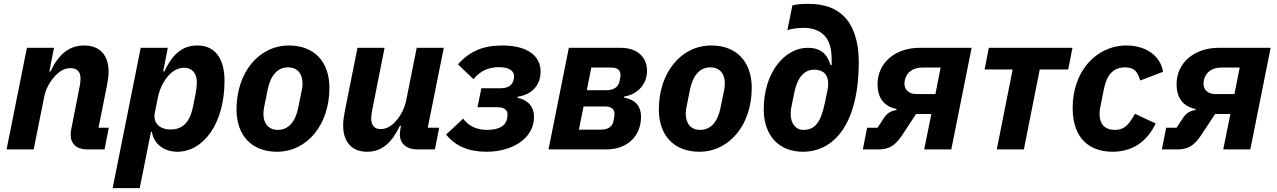

<svg xmlns="http://www.w3.org/2000/svg" viewBox="-20 -772 6599 992"><path d="M154 0 208 -270C216 -310 234 -344 258 -372C281 -399 309 -420 343 -420C381 -420 396 -398 396 -368C396 -348 393 -331 389 -312L348 -104C347 -99 345 -88 345 -76C345 -29 376 0 429 0H520L542 -112H489L532 -327C537 -354 541 -376 541 -401C541 -487 496 -537 415 -537C333 -537 281 -487 241 -403H235L259 -525H119L14 0Z M562 200H702L760 -91H765C772 -34 823 12 896 12C1030 12 1140 -132 1140 -355C1140 -460 1098 -537 1000 -537C918 -537 870 -488 829 -403H823L847 -525H707ZM862 -103C804 -103 769 -137 780 -190L796 -270C804 -309 822 -347 844 -374C865 -400 895 -422 931 -422C972 -422 997 -394 997 -347C997 -331 994 -304 991 -290L977 -220C961 -141 924 -103 862 -103Z M1411 12C1567 12 1682 -128 1682 -318C1682 -456 1601 -537 1473 -537C1317 -537 1202 -397 1202 -207C1202 -69 1283 12 1411 12ZM1416 -101C1367 -101 1341 -134 1341 -184C1341 -197 1343 -209 1344 -215L1363 -309C1378 -384 1415 -424 1468 -424C1517 -424 1543 -391 1543 -341C1543 -328 1541 -316 1540 -310L1521 -216C1506 -141 1469 -101 1416 -101Z M1827 -525 1762 -200C1757 -173 1753 -150 1753 -124C1753 -38 1798 12 1877 12C1957 12 2007 -40 2046 -122H2052L2049 -107C2048 -102 2046 -88 2046 -77C2046 -28 2084 0 2134 0H2227L2249 -112H2190L2273 -525H2133L2079 -255C2071 -215 2054 -181 2031 -153C2008 -125 1981 -105 1947 -105C1913 -105 1898 -126 1898 -160C1898 -175 1901 -194 1905 -213L1967 -525Z M2493 12C2628 12 2739 -57 2739 -168C2739 -223 2705 -257 2653 -267L2654 -272C2730 -284 2773 -332 2773 -403C2773 -479 2711 -537 2575 -537C2474 -537 2406 -506 2346 -440L2426 -363C2460 -405 2504 -425 2557 -425C2612 -425 2636 -405 2636 -378C2636 -371 2635 -364 2633 -357C2624 -326 2598 -316 2565 -316H2467L2447 -218H2549C2587 -218 2602 -203 2602 -181C2602 -173 2601 -163 2599 -155C2590 -119 2555 -101 2496 -101C2440 -101 2399 -123 2373 -159L2285 -77C2331 -19 2399 12 2493 12Z M2814 0H3112C3221 0 3292 -68 3292 -169C3292 -216 3271 -256 3203 -268L3204 -273C3276 -284 3323 -339 3323 -405C3323 -479 3271 -525 3186 -525H2919ZM2971 -102 2995 -222H3105C3136 -222 3155 -211 3155 -183C3155 -175 3152 -157 3149 -144C3143 -116 3119 -102 3082 -102ZM3012 -306 3035 -423H3136C3167 -423 3186 -412 3186 -384C3186 -376 3183 -361 3181 -352C3174 -321 3150 -306 3113 -306Z M3593 12C3749 12 3864 -128 3864 -318C3864 -456 3783 -537 3655 -537C3499 -537 3384 -397 3384 -207C3384 -69 3465 12 3593 12ZM3598 -101C3549 -101 3523 -134 3523 -184C3523 -197 3525 -209 3526 -215L3545 -309C3560 -384 3597 -424 3650 -424C3699 -424 3725 -391 3725 -341C3725 -328 3723 -316 3722 -310L3703 -216C3688 -141 3651 -101 3598 -101Z M4128 12C4283 12 4417 -122 4417 -454C4417 -558 4389 -639 4341 -687C4297 -731 4239 -752 4155 -752C4119 -752 4096 -750 4074 -744L4048 -616C4072 -624 4100 -628 4136 -628C4178 -628 4214 -614 4238 -590C4266 -562 4277 -518 4277 -462V-436H4271C4253 -496 4217 -525 4153 -525C4034 -525 3926 -397 3926 -207C3926 -69 4007 12 4128 12ZM4131 -101C4091 -101 4065 -134 4065 -184C4065 -197 4067 -209 4068 -215L4084 -294C4100 -372 4135 -412 4187 -412C4235 -412 4259 -385 4259 -340C4259 -324 4256 -310 4254 -299L4242 -241C4221 -142 4193 -101 4131 -101Z M4438 0H4519C4572 0 4605 -19 4642 -75L4713 -183H4792L4755 0H4895L5000 -525H4732C4606 -525 4514 -448 4514 -337C4514 -261 4552 -221 4612 -209L4611 -203C4587 -201 4564 -188 4548 -164L4514 -112H4460ZM4840 -423 4813 -286H4714C4675 -286 4653 -310 4653 -339C4653 -346 4654 -353 4655 -358C4664 -400 4699 -423 4745 -423Z M5130 0H5270L5352 -413H5499L5521 -525H5089L5067 -413H5212Z M5728 12C5828 12 5905 -37 5951 -134L5844 -184C5815 -134 5794 -101 5740 -101C5685 -101 5661 -134 5661 -183C5661 -197 5663 -211 5666 -225L5684 -314C5699 -388 5734 -424 5793 -424C5844 -424 5859 -397 5871 -356L5989 -401C5976 -483 5901 -537 5801 -537C5642 -537 5522 -402 5522 -215C5522 -52 5614 12 5728 12Z M5983 0H6064C6117 0 6150 -19 6187 -75L6258 -183H6337L6300 0H6440L6545 -525H6277C6151 -525 6059 -448 6059 -337C6059 -261 6097 -221 6157 -209L6156 -203C6132 -201 6109 -188 6093 -164L6059 -112H6005ZM6385 -423 6358 -286H6259C6220 -286 6198 -310 6198 -339C6198 -346 6199 -353 6200 -358C6209 -400 6244 -423 6290 -423Z"/></svg>

Font: LVC Sans
Style: Bold Italic
Weight: 700
Italic angle: -11.31°
Designer: Mike Abbink, Paul van der Laan, Pieter van Rosmalen
Foundry: Bold Monday
Version: Version 3.0